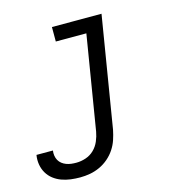

<svg xmlns="http://www.w3.org/2000/svg" viewBox="-160 -626 869 935"><g transform="rotate(-15 275.0 -158.5)"><path d="M130 213Q106 213 82.5 210Q59 207 37 199Q15 191 -3 177Q-21 163 -32.5 143.5Q-44 124 -48 100.5Q-52 77 -48 53Q-48 53 -48 52.5Q-48 52 -48 52H35Q35 52 35 52Q35 52 35 52Q33 65 35 78Q37 91 43 101.5Q49 112 58.5 119.5Q68 127 80 131.5Q92 136 104.5 137.5Q117 139 130 139Q154 139 178 131Q202 123 220 105.5Q238 88 248 64.5Q258 41 262 18L340 -457H186V-530H436L344 30Q339 55 331 79Q323 103 308.5 125Q294 147 273.5 164.5Q253 182 229 193Q205 204 180 208.5Q155 213 130 213Z"/></g></svg>

Font: Iosevka Slab Extended Oblique
Style: Regular
Weight: 400
Width: 7
Italic angle: -9°
Monospace: yes
Designer: Belleve Invis
Foundry: Belleve Invis
Version: Version 11.1.0; ttfautohint (v1.8.3)